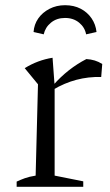

<svg xmlns="http://www.w3.org/2000/svg" viewBox="-20 -718 423 738"><path d="M369 -422Q271 -425 184 -373V-390Q213 -423 245 -448Q277 -473 312 -491Q329 -490 344 -485.5Q359 -481 373 -472ZM44 0V-20Q59 -27 75.5 -33Q92 -39 117 -43L126 -394L75 -456Q125 -487 182 -496L190 -388V-43L300 -21V0ZM230 -698Q264 -698 290 -684.5Q316 -671 332 -647.5Q348 -624 351 -595L311 -586Q306 -613 284 -631Q262 -649 230 -649Q198 -649 176 -631Q154 -613 148 -586L109 -595Q111 -624 127 -647Q143 -670 170 -684Q197 -698 230 -698Z"/></svg>

Font: Piazzolla Thin Light
Style: Regular
Weight: 300
Version: Version 2.005